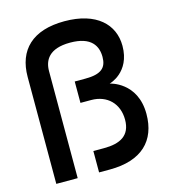

<svg xmlns="http://www.w3.org/2000/svg" viewBox="-106 -784 761 867"><g transform="rotate(-15 275.0 -350.0)"><path d="M150 -500V0H50V-500C50 -625 125 -700 275 -700C425 -700 500 -625 500 -525C500 -400 400 -375 400 -375C400 -375 525 -350 525 -200C525 -75 450 0 300 0H250V-100H300C375 -100 425 -125 425 -200C425 -275 375 -325 300 -325H250V-425H300C375 -425 400 -450 400 -500C400 -550 375 -600 275 -600C175 -600 150 -550 150 -500Z"/></g></svg>

Font: LS-VG5000
Style: Regular
Weight: 400
Designer: Justin Bihan, 2021
Foundry: Justin Bihan, 2021
Version: Version 1.000;Glyphs 3.1.2 (3151)